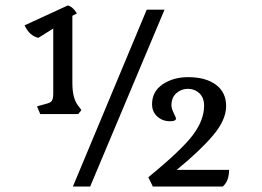

<svg xmlns="http://www.w3.org/2000/svg" viewBox="-20 -686 962 706"><path d="M798.8 0Q822.3 -19.5 822.3 -61.5H629.9Q715.8 -131.8 763.7 -188.5Q811.5 -245.1 811.5 -295.9Q811.5 -346.7 773.9 -374.5Q736.3 -402.3 671.9 -402.3Q617.2 -402.3 578.1 -376Q539.1 -349.6 539.1 -302.7Q539.1 -275.4 558.1 -257.8Q577.1 -240.2 605.5 -240.2Q627 -240.2 627 -250Q627 -253.9 618.7 -270.5Q610.4 -287.1 610.4 -298.8Q610.4 -327.1 628.4 -343.3Q646.5 -359.4 670.9 -359.4Q695.3 -359.4 712.9 -343.3Q730.5 -327.1 730.5 -296.9Q730.5 -245.1 689.9 -190.4Q649.4 -135.7 525.4 -34.2L542 0ZM267.6 -266.6 279.3 -281.2 269.5 -294.9Q246.1 -321.3 246.1 -380.9V-627.9L262.7 -636.7Q248 -661.1 229.5 -666L70.3 -592.8Q88.9 -553.7 121.1 -546.9L175.8 -581.1V-343.8Q175.8 -322.3 170.4 -314.9Q165 -307.6 147.5 -303.7L116.2 -294.9L127.9 -266.6ZM311.5 0 585 -650.4H519.5L248 0Z"/></svg>

Font: Kurale
Style: Regular
Weight: 400
Version: 1.0; ttfautohint (v1.3)